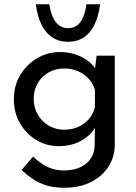

<svg xmlns="http://www.w3.org/2000/svg" viewBox="-20 -675 638 900"><path d="M280 205Q234 205 199 194.5Q164 184 135.5 165Q107 146 81 122L135 59Q168 90 202 107Q236 124 278 124Q325 124 357.5 108.5Q390 93 407 65.5Q424 38 424 2L425 -110L433 -92Q415 -49 368 -19.5Q321 10 254 10Q197 10 149.5 -19Q102 -48 73.5 -97.5Q45 -147 45 -209Q45 -274 75 -323.5Q105 -373 154 -402Q203 -431 261 -431Q316 -431 361.5 -408.5Q407 -386 428 -351L423 -334L433 -414H518V3Q518 59 489 105Q460 151 407 178Q354 205 280 205ZM138 -211Q138 -171 157 -138Q176 -105 208.5 -86Q241 -67 281 -67Q318 -67 347.5 -80.5Q377 -94 397 -117.5Q417 -141 425 -172V-254Q416 -284 395 -306.5Q374 -329 345 -341.5Q316 -354 281 -354Q241 -354 208.5 -336Q176 -318 157 -285.5Q138 -253 138 -211ZM299 -479Q257 -479 225.5 -499.5Q194 -520 174.5 -559.5Q155 -599 148 -655H211Q216 -623 226.5 -597.5Q237 -572 255.5 -557.5Q274 -543 299 -543Q326 -543 343.5 -557.5Q361 -572 371 -597.5Q381 -623 385 -655H449Q442 -598 422.5 -558.5Q403 -519 372 -499Q341 -479 299 -479Z"/></svg>

Font: Josefin Sans Thin
Style: Regular
Weight: 400
Version: Version 2.000